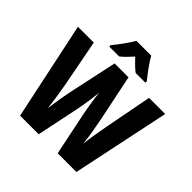

<svg xmlns="http://www.w3.org/2000/svg" viewBox="-231 -1125 1321 1321"><g transform="rotate(45 429.0 -465.0)"><path d="M502 -930H358C337 -891 285 -821 254 -784V-770H350C373 -788 399 -814 429 -848C459 -815 485 -789 511 -770H605V-784C568 -830 526 -886 502 -930ZM854 -714H697L630 -365C619 -307 605 -225 600 -171C593 -238 576 -331 565 -385L497 -714H362L291 -385C280 -335 263 -242 255 -171C248 -229 235 -316 226 -365L159 -714H5L156 0H337L403 -318C413 -367 425 -448 429 -497C435 -437 447 -364 456 -318L522 0H704Z"/></g></svg>

Font: Noto Sans Lao Looped Condensed ExtraBold
Style: Regular
Weight: 800
Width: 3
Designer: Mark Frömberg, Ben Mitchell
Foundry: The Fontpad Ltd
Version: Version 1.002